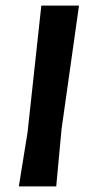

<svg xmlns="http://www.w3.org/2000/svg" viewBox="-20 -663 325 683"><path d="M261 -643 199 -204 180 0H47L78 -192L127 -643Z"/></svg>

Font: Alegreya Sans
Style: Bold Italic
Weight: 700
Italic angle: -7°
Designer: Juan Pablo del Peral
Foundry: Huerta Tipografica
Version: Version 2.007